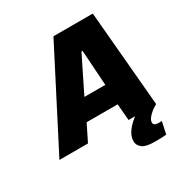

<svg xmlns="http://www.w3.org/2000/svg" viewBox="-251 -844 1151 1200"><g transform="rotate(-30 324.5 -244.0)"><path d="M-52 0 302 -688H586L646 0H447L437 -119H213L154 0ZM280 -263H431L414 -518H406ZM526 200Q458 200 432.5 180Q407 160 407 131Q407 94 434.5 58Q462 22 508 -10L646 0Q628 9 609.5 23.5Q591 38 578 54.5Q565 71 565 87Q565 98 573.5 104Q582 110 606 110Q609 110 613 110Q617 110 624 109L605 197Q589 198 566.5 199Q544 200 526 200Z"/></g></svg>

Font: Saira ExtraBold
Style: Italic
Weight: 800
Italic angle: -12°
Designer: Hector Gatti with collaboration of the Omnibus-Type team
Foundry: Omnibus-Type
Version: Version 1.100; ttfautohint (v1.8.3)